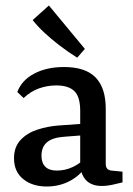

<svg xmlns="http://www.w3.org/2000/svg" viewBox="-20 -671 484 699"><path d="M150 8Q98 8 64.5 -19Q31 -46 31 -95Q31 -136 55 -161.5Q79 -187 116 -199Q153 -211 192 -214L289 -221V-179L212 -173Q171 -170 151 -153Q131 -136 131 -104Q131 -78 145 -64Q159 -50 187 -50Q217 -50 245 -63Q273 -76 289 -96L298 -74Q278 -37 238.5 -14.5Q199 8 150 8ZM43 -336Q59 -379 104.5 -403Q150 -427 213 -427Q291 -427 328 -389Q365 -351 365 -275V-74Q365 -52 386 -50L426 -46V-7Q414 -4 392 1Q370 6 350 6Q318 6 298 -10.5Q278 -27 272 -64V-267Q272 -319 250.5 -339.5Q229 -360 185 -360Q152 -360 121.5 -349Q91 -338 66 -314ZM289 -493 261 -461Q229 -481 197.5 -505Q166 -529 140.5 -553Q115 -577 99 -598L158 -651Z"/></svg>

Font: Rasa Medium
Style: Regular
Weight: 500
Designer: Anna Giedrys (Yrsa+Rasa design), David Brezina (Yrsa art-direction, Rasa art-direction, design)
Foundry: Rosetta Type Foundry
Version: Version 2.004